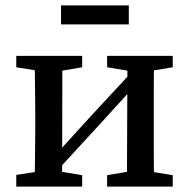

<svg xmlns="http://www.w3.org/2000/svg" viewBox="-20 -688 697 708"><path d="M40 0V-43L144 -59H182L283 -42V0ZM375 0V-42L475 -59H514L617 -42V0ZM107 0Q108 -25 108.5 -62.5Q109 -100 109.5 -140Q110 -180 110 -213V-270Q110 -303 109.5 -343Q109 -383 108.5 -420.5Q108 -458 107 -482H210L209 0ZM178 -45 141 -82H153L318 -263L483 -441L515 -400H503L340 -221ZM448 0 450 -482H549Q548 -458 547.5 -420.5Q547 -383 547 -343Q547 -303 547 -270V-213Q547 -180 547 -140Q547 -100 547.5 -62.5Q548 -25 549 0ZM40 -440V-482H283V-440L184 -423H146ZM375 -440V-482H617V-440L515 -423H476ZM205 -598V-668H455V-598Z"/></svg>

Font: Source Serif 4 18pt Medium
Style: Regular
Weight: 500
Designer: Frank Grießhammer
Foundry: Adobe Systems Incorporated
Version: Version 4.004;hotconv 1.0.116;makeotfexe 2.5.65601